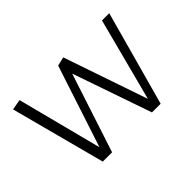

<svg xmlns="http://www.w3.org/2000/svg" viewBox="-91 -660 861 861"><g transform="rotate(-45 339.5 -229.5)"><path d="M153 0 34 -450 84 -459 188 -56 316 -446 358 -456 495 -56 598 -450H644L520 0H465L335 -376L212 0Z"/></g></svg>

Font: Ancizar Sans Thin
Style: Regular
Weight: 100
Designer: Cesar Puertas, Viviana Monsalve, Julian Moncada, Julian Prieto, Jose Castro, Mariel Hernandez, Felipe Aragon, Sara Alarc
Version: Version 8.100